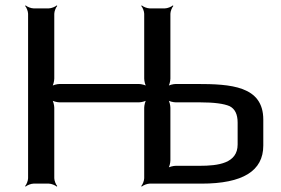

<svg xmlns="http://www.w3.org/2000/svg" viewBox="-20 -680 1040 711"><path d="M708 -369H631C622 -369 605 -365 600 -360L602 -358C607 -363 611 -380 611 -389V-629C611 -638 617 -653 622 -658L620 -660C615 -655 600 -649 591 -649H534C525 -649 510 -655 505 -660L503 -658C508 -653 514 -638 514 -629V-389C514 -380 518 -363 523 -358L525 -360C520 -365 503 -369 494 -369H201C192 -369 175 -365 170 -360L172 -358C177 -363 181 -380 181 -389V-629C181 -638 187 -653 192 -658L190 -660C185 -655 170 -649 161 -649H104C95 -649 80 -655 75 -660L73 -658C78 -653 84 -638 84 -629V-20C84 -11 78 4 73 9L75 11C80 6 95 0 104 0H161C170 0 185 6 190 11L192 9C187 4 181 -11 181 -20V-281C181 -290 177 -307 172 -312L170 -310C175 -305 192 -301 201 -301H494C503 -301 520 -305 525 -310L523 -312C518 -307 514 -290 514 -281V-20C514 -11 508 4 503 9L505 11C510 6 525 0 534 0H726C879 0 955 -47 955 -141V-237C955 -362 834 -369 708 -369ZM719 -66H631C622 -66 605 -62 600 -57L602 -55C607 -60 611 -77 611 -86V-281C611 -290 607 -307 602 -312L600 -310C605 -305 622 -301 631 -301H721C773 -301 809 -296 830 -287C850 -277 860 -257 860 -226V-145C860 -75 788 -66 719 -66Z"/></svg>

Font: Gamestation Storm
Style: Regular
Weight: 400
Designer: Jonas Hecksher
Foundry: Jonas Hecksher, Playtypeª, e-types AS
Version: Version 1.003